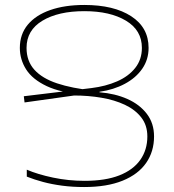

<svg xmlns="http://www.w3.org/2000/svg" viewBox="-20 -744 703 774"><path d="M356 -379 321 -362Q225 -370 168 -397Q111 -424 85.5 -464Q60 -504 60 -551Q60 -606 92 -644.5Q124 -683 182.5 -703.5Q241 -724 320 -724Q439 -724 509 -678.5Q579 -633 579 -551Q579 -504 553.5 -467Q528 -430 483 -406Q438 -382 381 -374V-372Q444 -367 493.5 -345Q543 -323 572 -285Q601 -247 601 -194Q601 -133 569 -87Q537 -41 474 -15.5Q411 10 319 10Q272 10 230.5 4.5Q189 -1 153.5 -10.5Q118 -20 88 -32V-60Q132 -41 194 -28Q256 -15 321 -15Q405 -15 461 -37Q517 -59 545.5 -99.5Q574 -140 574 -194Q574 -239 549.5 -270.5Q525 -302 483.5 -321.5Q442 -341 389 -350Q336 -359 279 -359L79 -331L76 -356L349 -389Q406 -396 452 -416Q498 -436 525 -470Q552 -504 552 -551Q552 -622 488 -660.5Q424 -699 320 -699Q215 -699 151 -660.5Q87 -622 87 -551Q87 -498 118.5 -463Q150 -428 210 -408Q270 -388 356 -379Z"/></svg>

Font: Noto Sans Armenian Thin
Style: Regular
Weight: 250
Version: Version 2.007